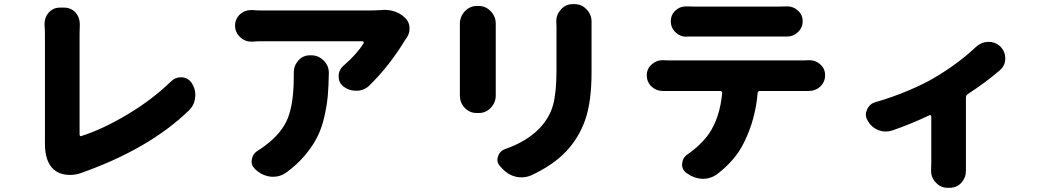

<svg xmlns="http://www.w3.org/2000/svg" viewBox="-20 -806 5040 920"><path d="M364.3 24.4Q340.8 32.2 315.4 32.2Q306.6 32.2 296.9 31.2Q261.7 27.3 237.3 5.9Q195.3 -31.2 195.3 -118.2V-643.6Q195.3 -664.1 193.4 -685.5Q193.4 -689.5 193.4 -692.4Q193.4 -721.7 212.9 -745.1Q234.4 -769.5 266.6 -769.5H287.1Q320.3 -769.5 342.8 -745.1Q362.3 -721.7 362.3 -691.4Q362.3 -688.5 362.3 -685.5Q361.3 -665 361.3 -643.6V-161.1Q361.3 -157.2 364.3 -154.8Q367.2 -152.3 370.1 -154.3Q471.7 -186.5 590.3 -257.3Q709 -328.1 800.8 -417Q819.3 -435.5 845.7 -435.5Q849.6 -435.5 852.5 -435.5Q882.8 -432.6 899.4 -407.2Q916 -380.9 916 -350.6Q916 -345.7 915 -339.8Q912.1 -303.7 886.7 -278.3Q695.3 -91.8 364.3 24.4Z M1387.7 -458Q1387.7 -491.2 1409.2 -515.6Q1431.6 -541 1464.8 -541H1470.7Q1506.8 -541 1531.2 -515.6Q1555.7 -491.2 1555.7 -457Q1555.7 -457 1555.7 -456.1Q1554.7 -394.5 1550.8 -349.1Q1546.9 -303.7 1534.7 -249Q1522.5 -194.3 1501 -150.9Q1479.5 -107.4 1441.4 -62Q1403.3 -16.6 1350.6 21.5Q1322.3 41 1290 41Q1285.2 41 1281.2 41Q1243.2 38.1 1212.9 13.7L1204.1 5.9Q1185.5 -9.8 1185.5 -32.2Q1185.5 -36.1 1186.5 -41Q1190.4 -68.4 1214.8 -84Q1233.4 -94.7 1252 -109.4Q1332 -169.9 1359.9 -241.7Q1387.7 -313.5 1387.7 -441.4ZM1807.6 -757.8Q1813.5 -758.8 1820.3 -758.8Q1879.9 -758.8 1919.9 -721.7Q1940.4 -703.1 1942.4 -674.8Q1942.4 -671.9 1942.4 -668.9Q1942.4 -644.5 1928.7 -625Q1924.8 -620.1 1922.9 -617.2Q1845.7 -489.3 1748 -394.5Q1722.7 -371.1 1687.5 -371.1Q1651.4 -371.1 1624 -392.6Q1602.5 -411.1 1602.5 -439.5Q1602.5 -470.7 1626 -491.2Q1691.4 -547.9 1722.7 -599.6Q1723.6 -602.5 1722.2 -605.5Q1720.7 -608.4 1716.8 -608.4H1233.4Q1210.9 -608.4 1189.5 -606.4Q1186.5 -606.4 1184.6 -606.4Q1153.3 -606.4 1130.9 -627.9Q1106.4 -650.4 1106.4 -683.6Q1106.4 -715.8 1130.9 -738.3Q1153.3 -757.8 1182.6 -757.8Q1185.5 -757.8 1188.5 -757.8Q1211.9 -755.9 1233.4 -755.9H1752Q1775.4 -755.9 1807.6 -757.8Z M2183.6 -692.4Q2183.6 -726.6 2207.5 -752Q2231.4 -777.3 2264.6 -777.3H2274.4Q2307.6 -777.3 2331.5 -752Q2355.5 -726.6 2355.5 -692.4V-358.4V-348.6Q2355.5 -314.5 2332 -290Q2308.6 -264.6 2274.4 -264.6H2263.7Q2229.5 -264.6 2206.1 -290Q2183.6 -314.5 2183.6 -347.7V-359.4ZM2645.5 -704.1Q2645.5 -736.3 2668 -760.7Q2690.4 -786.1 2723.6 -786.1H2733.4Q2767.6 -786.1 2791 -760.7Q2814.5 -736.3 2814.5 -703.1Q2814.5 -702.1 2814.5 -701.2Q2814.5 -689.5 2814.5 -677.7V-460Q2814.5 -317.4 2783.7 -230.5Q2752.9 -143.6 2691.4 -79.1Q2629.9 -14.6 2525.4 34.2Q2502 43.9 2478.5 43.9Q2465.8 43.9 2452.1 41Q2415 32.2 2387.7 2.9L2377.9 -7.8Q2363.3 -22.5 2363.3 -40Q2363.3 -47.9 2366.2 -55.7Q2374 -82 2400.4 -91.8Q2502.9 -127 2565.4 -191.4Q2613.3 -242.2 2629.9 -302.2Q2646.5 -362.3 2646.5 -470.7V-677.7Z M3710 -630.9H3309.6Q3293 -630.9 3271.5 -630.9Q3270.5 -629.9 3268.6 -629.9Q3239.3 -629.9 3216.8 -651.4Q3194.3 -672.9 3194.3 -704.1Q3194.3 -735.4 3216.8 -755.9Q3238.3 -775.4 3266.6 -775.4Q3268.6 -775.4 3271.5 -775.4Q3292 -774.4 3309.6 -774.4H3710Q3728.5 -774.4 3749 -775.4Q3751 -775.4 3752.9 -775.4Q3781.2 -775.4 3802.7 -755.9Q3826.2 -735.4 3826.2 -704.1Q3826.2 -672.9 3802.7 -651.4Q3781.2 -630.9 3751 -630.9Q3750 -630.9 3749 -630.9Q3727.5 -630.9 3710 -630.9ZM3179.7 -516.6H3835Q3843.8 -516.6 3855.5 -517.6Q3857.4 -517.6 3858.4 -517.6Q3888.7 -517.6 3911.1 -497.1Q3933.6 -476.6 3933.6 -445.3Q3933.6 -414.1 3911.1 -391.6Q3887.7 -370.1 3856.4 -370.1Q3856.4 -370.1 3855.5 -370.1Q3844.7 -370.1 3835 -370.1H3621.1Q3611.3 -370.1 3610.4 -360.4Q3599.6 -232.4 3544.9 -123Q3504.9 -39.1 3414.1 30.3Q3383.8 50.8 3349.6 50.8Q3346.7 50.8 3343.8 50.8Q3305.7 48.8 3273.4 25.4L3268.6 22.5Q3248 6.8 3248 -17.6Q3248 -19.5 3249 -22.5Q3251 -50.8 3274.4 -66.4Q3337.9 -110.4 3377 -165Q3429.7 -243.2 3440.4 -360.4Q3440.4 -364.3 3438 -367.2Q3435.5 -370.1 3431.6 -370.1H3179.7Q3169.9 -370.1 3158.2 -370.1Q3157.2 -370.1 3156.2 -370.1Q3125 -370.1 3102.5 -390.6Q3079.1 -413.1 3079.1 -445.3Q3079.1 -476.6 3102.5 -497.1Q3125 -517.6 3154.3 -517.6Q3156.2 -517.6 3157.2 -517.6Q3169.9 -516.6 3179.7 -516.6Z M4655.3 -580.1Q4679.7 -603.5 4712.9 -605.5Q4715.8 -605.5 4717.8 -605.5Q4748 -605.5 4771.5 -585Q4796.9 -560.5 4796.9 -525.4Q4796.9 -493.2 4772.5 -470.7Q4705.1 -412.1 4616.2 -354.5Q4608.4 -348.6 4608.4 -338.9V-26.4V11.7Q4608.4 44.9 4586.9 69.3Q4564.5 93.8 4531.2 93.8H4520.5Q4487.3 93.8 4463.9 68.4Q4441.4 44.9 4441.4 11.7L4442.4 -26.4V-248Q4442.4 -252 4439.5 -253.4Q4436.5 -254.9 4433.6 -253.9Q4343.8 -210.9 4254.9 -180.7Q4240.2 -175.8 4224.6 -175.8Q4207 -175.8 4188.5 -182.6Q4155.3 -196.3 4137.7 -227.5Q4128.9 -242.2 4128.9 -256.8Q4128.9 -268.6 4134.8 -281.2Q4146.5 -308.6 4174.8 -316.4Q4252.9 -338.9 4328.6 -370.6Q4404.3 -402.3 4454.1 -431.6Q4569.3 -499 4655.3 -580.1Z"/></svg>

Font: Gen Jyuu GothicX Heavy
Style: Bold
Weight: 900
Designer: [Source Han Sans]
Ryoko NISHIZUKA  (kana & ideographs); Paul D. Hunt (Latin, Greek & Cyrillic); Wenlong ZHANG  (bopomofo
Version: Version 1.002.20150607